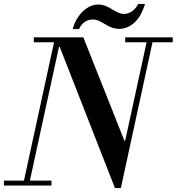

<svg xmlns="http://www.w3.org/2000/svg" viewBox="-25 -944 899 977"><path d="M147 -729V-754H399L608 -228H612L721 -729H612V-754H854V-729H751L590 13H560L279 -705H275L127 -25H237V0H-5V-25H97L250 -729ZM679 -924H713Q694 -861 659 -829Q624 -797 580 -797Q547 -797 509.5 -821Q472 -845 450 -845Q400 -845 377 -796H345Q360 -851 396.5 -886Q433 -921 477 -921Q507 -921 545 -897Q583 -873 605 -873Q650 -873 679 -924Z"/></svg>

Font: Libre Bodoni
Style: Italic
Weight: 400
Italic angle: -13°
Designer: Pablo Impallari, Rodrigo Fuenzalida
Foundry: Pablo Impallari, Rodrigo Fuenzalida
Version: Version 1.001